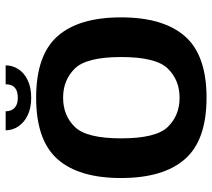

<svg xmlns="http://www.w3.org/2000/svg" viewBox="-56 -691 752 680"><g transform="rotate(-90 320.0 -351.0)"><path d="M314 4.5Q464.5 4.5 531.5 -72Q598.5 -148.5 598.5 -298.5Q598.5 -448 531.5 -523.5Q464.5 -599 314 -599Q163.5 -599 96.5 -523.5Q29.5 -448 29.5 -298.5Q29.5 -148.5 96.5 -72Q163.5 4.5 314 4.5ZM314 -91Q251 -91 210.5 -132.8Q170 -174.5 170 -298Q170 -420.5 210.5 -462Q251 -503.5 314 -503.5Q376.5 -503.5 417.2 -462Q458 -420.5 458 -298Q458 -174.5 417.2 -132.8Q376.5 -91 314 -91ZM313.5 -616.5Q350 -616.5 375.8 -628.8Q401.5 -641 415 -661.8Q428.5 -682.5 428.5 -707H361.5Q361.5 -694 357 -684.5Q352.5 -675 342 -669.5Q331.5 -664 313.5 -664Q297.5 -664 287 -669.2Q276.5 -674.5 271.2 -684.2Q266 -694 266 -707H198.5Q198.5 -682.5 212.5 -661.8Q226.5 -641 252.2 -628.8Q278 -616.5 313.5 -616.5Z"/></g></svg>

Font: Anybody UltraCondensed Thin SemiBold
Style: Regular
Weight: 600
Version: Version 1.111